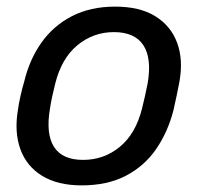

<svg xmlns="http://www.w3.org/2000/svg" viewBox="-20 -550 612 580"><path d="M227 10Q154 10 107 -19Q60 -48 41.5 -99.5Q23 -151 34 -217Q36 -234 42 -260.5Q48 -287 53 -303Q69 -370 105 -421Q141 -472 197 -501Q253 -530 328 -530Q402 -530 449 -501Q496 -472 515 -421Q534 -370 522 -303Q519 -287 513.5 -260.5Q508 -234 504 -217Q487 -151 451.5 -99.5Q416 -48 360 -19Q304 10 227 10ZM231 -67Q294 -67 342 -106.5Q390 -146 409 -222Q413 -237 418 -260Q423 -283 426 -298Q439 -374 413 -413.5Q387 -453 324 -453Q262 -453 214 -413.5Q166 -374 147 -298Q143 -283 138 -260Q133 -237 131 -222Q118 -146 143 -106.5Q168 -67 231 -67Z"/></svg>

Font: Rubik
Style: Italic
Weight: 400
Italic angle: -12°
Designer: Hubert and Fischer
Foundry: Hubert and Fischer
Version: Version 2.300;gftools[0.9.30]